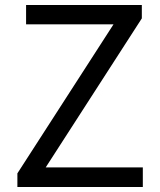

<svg xmlns="http://www.w3.org/2000/svg" viewBox="-20 -753 643 773"><path d="M50 0H555V-79H164L551 -679V-733H85V-655H437L50 -55Z"/></svg>

Font: Source Han Sans CN Regular
Style: Regular
Weight: 400
Designer: Ryoko NISHIZUKA (kana & ideographs); Paul D. Hunt (Latin, Greek & Cyrillic); Wenlong ZHANG (bopomofo); Sandoll Communica
Foundry: Adobe Systems Incorporated
Version: Version 1.004;PS 1.004;hotconv 1.0.82;makeotf.lib2.5.63406